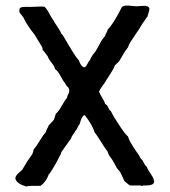

<svg xmlns="http://www.w3.org/2000/svg" viewBox="-20 -682 622 702"><path d="M415 -457 400 -443Q396 -431 385 -414.5Q374 -398 372 -394Q370 -392 367.5 -387Q365 -382 364 -381Q363 -379 354 -367Q345 -355 342 -347Q345 -339 353 -325.5Q361 -312 363 -307Q363 -304 364.5 -302.5Q366 -301 368.5 -299Q371 -297 372 -296Q373 -294 381 -279Q382 -278 384 -277L385 -276Q399 -249 404 -243Q406 -240 421.5 -216Q437 -192 448 -183Q451 -173 455.5 -164.5Q460 -156 467.5 -144.5Q475 -133 478 -129Q479 -127 484.5 -119.5Q490 -112 492 -107Q493 -104 498 -99Q503 -94 504 -90Q505 -88 509 -81Q513 -74 517 -72Q520 -62 530 -48Q540 -34 542 -25Q542 -24 543 -22Q544 -20 544 -19Q543 -14 541 -11Q539 -8 533.5 -6.5Q528 -5 525 -4.5Q522 -4 514 -4Q506 -4 503 -4Q502 -1 497.5 -2.5Q493 -4 492 -4H456Q451 -6 443.5 -12.5Q436 -19 435 -20Q424 -43 421 -50Q419 -54 413.5 -60Q408 -66 407 -68Q392 -98 380 -112Q379 -114 377.5 -117Q376 -120 375 -122.5Q374 -125 374 -127Q365 -138 350 -162.5Q335 -187 326 -198Q318 -225 290 -261Q285 -261 281.5 -254.5Q278 -248 277 -247Q276 -245 271 -228Q268 -225 263.5 -215.5Q259 -206 255 -202Q253 -198 247 -190Q241 -182 240 -176Q233 -167 221 -149.5Q209 -132 205 -127Q204 -121 195 -105L189 -93L180 -77Q164 -49 158 -44Q150 -19 129 -3Q123 -2 102.5 -2.5Q82 -3 77 0Q40 -10 36 -30Q37 -37 41 -42Q45 -47 51.5 -52.5Q58 -58 61 -61Q80 -94 99 -120Q99 -123 101 -126.5Q103 -130 102 -134Q111 -144 125 -167Q139 -190 148 -200Q149 -206 153 -212.5Q157 -219 158 -224Q162 -227 168 -234Q174 -241 177 -244Q178 -247 180.5 -254.5Q183 -262 184 -266Q194 -274 206 -295.5Q218 -317 225 -324Q225 -330 229.5 -337.5Q234 -345 233 -351Q233 -362 224 -367Q222 -370 219 -375.5Q216 -381 214 -383Q210 -388 204.5 -398.5Q199 -409 193.5 -417Q188 -425 181 -430Q179 -440 168 -453.5Q157 -467 154 -477Q151 -480 145.5 -488Q140 -496 136 -499Q136 -504 134 -510Q129 -518 120 -533Q111 -548 106 -556Q86 -581 84 -586Q75 -598 65 -619Q64 -621 58 -628Q52 -635 51 -638Q50 -641 52 -651Q54 -657 77 -657Q88 -656 111.5 -657.5Q135 -659 143 -657Q151 -650 160.5 -632Q170 -614 175 -608Q179 -600 190 -584Q201 -568 205 -558Q212 -551 221.5 -533.5Q231 -516 236 -509Q257 -473 268 -462Q276 -439 287 -436Q291 -436 293 -438Q295 -440 297 -444Q299 -448 300 -449Q301 -452 302.5 -454Q304 -456 306 -458.5Q308 -461 309 -463Q317 -481 328 -492Q330 -496 336 -506Q342 -516 345 -522Q352 -537 364 -550Q365 -555 369 -562Q373 -569 374 -574Q395 -595 426 -657Q432 -661 440.5 -661.5Q449 -662 461 -660.5Q473 -659 479 -659Q484 -659 494.5 -660Q505 -661 512 -660.5Q519 -660 523 -656Q529 -654 524 -638.5Q519 -623 519 -621Q516 -619 509 -607Q503 -600 494.5 -585.5Q486 -571 482 -566Q478 -559 470.5 -548.5Q463 -538 457 -528.5Q451 -519 448 -509Q435 -493 415 -457Z"/></svg>

Font: FuturaRenner
Style: Regular
Weight: 400
Designer: Bastien Sozeau
Foundry: NBR — Bastien Sozeau
Version: Version 2.001;PS 002.001;hotconv 1.0.88;makeotf.lib2.5.64775